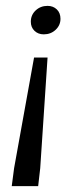

<svg xmlns="http://www.w3.org/2000/svg" viewBox="-20 -446 269 654"><path d="M20 188 28 127 96 -250H142L117 127L110 188ZM129 -329Q110 -329 97.5 -341Q85 -353 85 -372Q85 -395 101.5 -410.5Q118 -426 142 -426Q161 -426 173.5 -414Q186 -402 186 -382Q186 -360 169.5 -344.5Q153 -329 129 -329Z"/></svg>

Font: Yrsa
Style: Italic
Weight: 400
Italic angle: -7.10001°
Designer: Anna Giedrys (Yrsa+Rasa design), David Brezina (Yrsa art-direction, Rasa art-direction, design)
Foundry: Rosetta Type Foundry
Version: Version 2.004